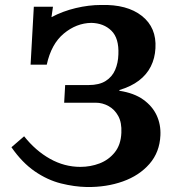

<svg xmlns="http://www.w3.org/2000/svg" viewBox="-20 -736 700 772"><path d="M329 16Q279 15 225 1.5Q171 -12 120 -47Q69 -82 26 -144L77 -188Q123 -130 181 -97.5Q239 -65 303 -65Q344 -65 380.5 -79Q417 -93 441.5 -123.5Q466 -154 468 -202Q470 -243 455.5 -269.5Q441 -296 416.5 -309.5Q392 -323 365 -323H238L242 -394H336Q379 -394 405 -410.5Q431 -427 443 -455Q455 -483 456 -517Q459 -582 428 -612.5Q397 -643 347 -644Q287 -643 236.5 -601Q186 -559 168 -476H103L116 -709H193L187 -667Q232 -691 284.5 -703.5Q337 -716 386 -716Q491 -719 550.5 -672Q610 -625 605 -542Q603 -502 586.5 -469Q570 -436 538.5 -412Q507 -388 460 -374V-371Q519 -362 556 -335.5Q593 -309 610 -272Q627 -235 625 -192Q622 -124 581 -77Q540 -30 474 -6.5Q408 17 329 16Z"/></svg>

Font: Lora
Style: Bold Italic
Weight: 700
Italic angle: -3°
Designer: Olga Karpushina, Alexei Vanyashin (Cyrillic)
Foundry: Cyreal
Version: Version 3.004